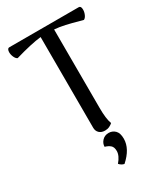

<svg xmlns="http://www.w3.org/2000/svg" viewBox="-225 -792 983 1129"><g transform="rotate(-30 266.5 -227.5)"><path d="M518 -669Q518 -652 510.5 -635.5Q503 -619 492 -614L469 -620Q419 -634 383.5 -642Q348 -650 312 -653L313 -120Q313 -46 327 -9Q319 -1 305.5 5.5Q292 12 275 12Q251 12 236.5 -1.5Q222 -15 222 -38L221 -654Q155 -647 42 -614Q31 -619 23.5 -635.5Q16 -652 16 -669Q16 -680 20 -687Q24 -694 32 -694H503Q518 -694 518 -669ZM242 219Q274 182 274 150Q274 123 260 111Q246 99 224 93Q224 70 241 52Q258 34 285 34Q310 34 328 51.5Q346 69 346 108Q346 176 275 239Q256 235 242 219Z"/></g></svg>

Font: Arima Madurai Medium
Style: Regular
Weight: 500
Designer: Joana Correia and Natanael Gama
Foundry: NDISCOVER
Version: Version 1.020